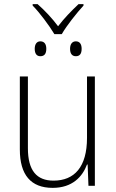

<svg xmlns="http://www.w3.org/2000/svg" viewBox="-20 -899 562 929"><path d="M243 -734H279C303 -776 352 -837 384 -872V-879H360C324 -845 291 -811 261 -772C232 -811 197 -848 162 -879H138V-872C170 -840 218 -776 243 -734ZM175 -627C195 -627 204 -639 204 -663C204 -685 195 -699 175 -699C158 -699 148 -685 148 -663C148 -639 158 -627 175 -627ZM347 -627C366 -627 375 -639 375 -663C375 -685 366 -699 347 -699C329 -699 319 -685 319 -663C319 -639 329 -627 347 -627ZM439 -529H401V-232C401 -91 340 -25 239 -25C158 -25 115 -73 115 -182V-529H76V-176C76 -53 129 10 235 10C330 10 379 -44 401 -103H404L408 0H439Z"/></svg>

Font: Noto Sans SemiCondensed ExtraLight
Style: Regular
Weight: 200
Width: 4
Designer: Monotype Design Team
Foundry: Monotype Imaging Inc.
Version: Version 2.013